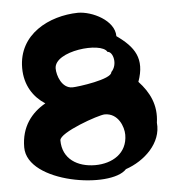

<svg xmlns="http://www.w3.org/2000/svg" viewBox="-49 -755 701 749"><g transform="rotate(-5 301.5 -380.0)"><path d="M29 -203C29 -62 353 -13 417 -84C491 -109 561 -174 553 -254C563 -322 537 -374 495 -419C527 -508 493 -556 425 -604C425 -666 339 -708 283 -708C171 -706 48 -645 48 -512C48 -444 81 -396 126 -367C71 -336 29 -284 29 -203ZM172 -218C172 -249 329 -304 353 -304C406 -304 426 -249 426 -218C426 -145 366 -110 299 -110C230 -110 172 -145 172 -218ZM178 -499C178 -568 364 -588 385 -546C407 -546 421 -494 393 -466C393 -438 258 -420 237 -420C195 -420 178 -472 178 -499Z"/></g></svg>

Font: Ampere
Style: SCCnd
Weight: 400
Version: Version 1